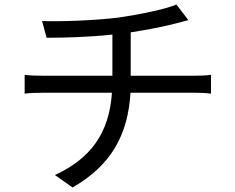

<svg xmlns="http://www.w3.org/2000/svg" viewBox="-20 -788 1040 849"><path d="M834 -453H558V-645C630 -656 707 -671 756 -684L813 -699L760 -768C712 -747 592 -723 502 -710C394 -697 243 -692 166 -695L186 -621C266 -621 373 -624 477 -635V-453H176C145 -453 112 -454 89 -457V-374C112 -377 146 -378 178 -378H475C463 -198 380 -87 223 -14L301 41C473 -58 546 -193 557 -378H836C861 -378 890 -377 913 -374V-457C892 -454 857 -453 834 -453Z"/></svg>

Font: Spoqa Han Sans Neo
Style: Regular
Weight: 400
Designer: [Spoqa Han Sans Neo] Dong-huui Kim ___ Younghwa Kang ___ Yujin Lee ___ [Noto Sans] Ryoko NISHIZUKA ____ (kana & ideograp
Foundry: Spoqa (http://www.spoqa-han-sans.com)
Version: Version 1.100;hotconv 1.0.109;makeotfexe 2.5.65596